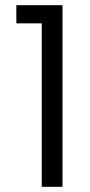

<svg xmlns="http://www.w3.org/2000/svg" viewBox="-20 -720 346 740"><path d="M141 -630H43V-700H221V0H141Z"/></svg>

Font: Albert Sans
Style: Regular
Weight: 400
Designer: Andreas Rasmussen
Foundry: a.Foundry
Version: Version 1.025